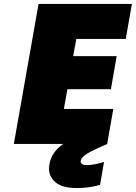

<svg xmlns="http://www.w3.org/2000/svg" viewBox="-20 -728 687 971"><path d="M366 -531 350 -444H570L541 -277H321L303 -177H553L522 0L475 21Q431 41 410.5 56Q390 71 388 86Q388 88 388 89Q388 96 395 101.5Q402 107 418 107Q455 107 506 91L486 207Q430 223 370 223Q295 223 261.5 194.5Q228 166 228 126Q228 115 230 103Q235 73 251 48.5Q267 24 299 0H50L175 -708H647L616 -531Z"/></svg>

Font: Fz Poppins Black
Style: Italic
Weight: 900
Italic angle: -10°
Designer: Ninad Kale (Devanagari), Jonny Pinhorn (Latin)
Foundry: Indian Type Foundry
Version: Vit hóa bi Vntype.Com & FontZin.Com